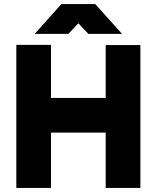

<svg xmlns="http://www.w3.org/2000/svg" viewBox="-20 -921 768 941"><path d="M150 -755H315L364 -807L413 -755H578L447 -901H281ZM60 0H230V-271H498V0H668V-700H498V-441H230V-701H60Z"/></svg>

Font: Unageo
Style: Black
Weight: 900
Designer: Richard Sepsi
Foundry: Richard Sepsi
Version: Version 2.000